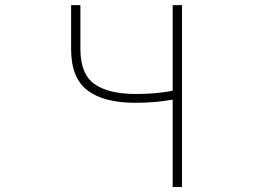

<svg xmlns="http://www.w3.org/2000/svg" viewBox="-20 -746 1040 766"><path d="M668.9 0V-348.6Q599.6 -335.9 518.6 -335.9Q393.6 -335.9 328.6 -385.7Q263.7 -435.5 263.7 -549.8V-725.6H300.8V-549.8Q300.8 -451.2 356.4 -411.1Q412.1 -371.1 522.5 -371.1Q603.5 -371.1 668.9 -383.8V-725.6H706.1V0Z"/></svg>

Font: GenEi Gothic M ExtraLight
Style: Regular
Weight: 200
Designer: o_tamon (Modified); [Source Han Sans]
Ryoko NISHIZUKA  (kana & ideographs); Paul D. Hunt (Latin, Greek & Cyrillic); Wenl
Version: Version 1.1a;Original Version 1.004